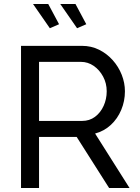

<svg xmlns="http://www.w3.org/2000/svg" viewBox="-20 -939 697 959"><path d="M85 0V-710H389Q436 -710 475 -690.5Q514 -671 543 -638.5Q572 -606 588 -565.5Q604 -525 604 -483Q604 -434 585.5 -390Q567 -346 533.5 -315Q500 -284 455 -272L627 0H525L363 -255H175V0ZM175 -335H390Q427 -335 454.5 -355.5Q482 -376 497.5 -410Q513 -444 513 -483Q513 -523 495 -556.5Q477 -590 448 -610Q419 -630 384 -630H175ZM281 -919H357L411 -818L365 -798ZM145 -919H221L275 -818L229 -798Z"/></svg>

Font: Raleway Medium
Style: Regular
Weight: 500
Designer: Matt McInerney, Pablo Impallari, Rodrigo Fuenzalida
Foundry: Matt McInerney, Pablo Impallari, Rodrigo Fuenzalida
Version: Version 4.026